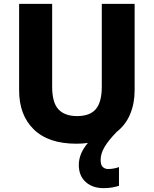

<svg xmlns="http://www.w3.org/2000/svg" viewBox="-20 -734 796 994"><path d="M501 94Q501 120 512 130.5Q523 141 540 141Q555 141 570.5 138Q586 135 596 131V228Q580 233 560.5 236.5Q541 240 516 240Q459 240 423.5 208Q388 176 388 120Q388 61 435 6Q407 10 375 10Q231 10 155 -64Q79 -138 79 -266V-714H250V-285Q250 -203 282.5 -168Q315 -133 379 -133Q446 -133 476.5 -169.5Q507 -206 507 -286V-714H677V-267Q677 -199 654 -143.5Q631 -88 584 -51Q542 -8 521.5 26.5Q501 61 501 94Z"/></svg>

Font: Noto Sans Sinhala ExtraBold
Style: Regular
Weight: 800
Designer: Jelle Bosma - Monotype Design Team
Foundry: Monotype Imaging Inc.
Version: Version 2.006; ttfautohint (v1.8.4.7-5d5b)